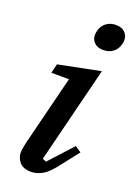

<svg xmlns="http://www.w3.org/2000/svg" viewBox="-147 -810 613 879"><g transform="rotate(20 159.5 -370.5)"><path d="M124 12Q84 12 66.5 -9Q49 -30 49 -56Q49 -67 52 -81Q55 -95 57 -106L142 -446H56L67 -491L271 -532L154 -63L172 -55L276 -169L306 -149L241 -66Q206 -19 178 -3.5Q150 12 124 12ZM243 -625Q214 -625 199 -640.5Q184 -656 184 -676Q184 -687 187 -698Q193 -723 212.5 -738Q232 -753 260 -753Q289 -753 304 -737.5Q319 -722 319 -702Q319 -697 318.5 -691Q318 -685 316 -680Q310 -655 290.5 -640Q271 -625 243 -625Z"/></g></svg>

Font: IBM Plex Serif Medium
Style: Italic
Weight: 500
Italic angle: -14°
Designer: Mike Abbink, Paul van der Laan, Pieter van Rosmalen
Foundry: Bold Monday
Version: Version 2.5